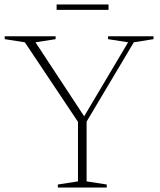

<svg xmlns="http://www.w3.org/2000/svg" viewBox="-20 -838 717 858"><path d="M91 -649 1 -663V-676H228.5V-663L138.5 -649L364.5 -305.5H348.5L552.5 -649L463 -663V-676H666V-663L578 -649L367 -294.5V-27.5L457 -13.5V0H238.5V-13.5L328.5 -27.5V-293.5ZM233 -794V-818H465V-794Z"/></svg>

Font: Newsreader 16pt 16pt ExtraLight
Style: Regular
Weight: 250
Version: Version 1.003